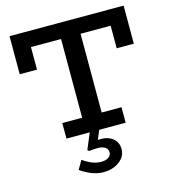

<svg xmlns="http://www.w3.org/2000/svg" viewBox="-133 -796 1048 1159"><g transform="rotate(-15 391.0 -216.0)"><path d="M34 -448V-686H747V-448H640V-589H142V-448ZM206 0V-97H576V0ZM330 -62V-632H452V-62ZM373 254Q333 254 297 239.5Q261 225 228 202L260 147Q289 168 317 179Q345 190 373 190Q401 190 418.5 178.5Q436 167 436 147Q436 126 418.5 115Q401 104 374 104Q357 104 344 105Q331 106 318 108L310 99L362 -25H421L387 57Q391 57 396.5 56.5Q402 56 407 56Q452 56 481.5 80.5Q511 105 511 147Q511 180 491 204Q471 228 440 241Q409 254 373 254Z"/></g></svg>

Font: BioRhyme SemiBold
Style: Regular
Weight: 600
Designer: Aoife Mooney
Foundry: Aoife Mooney Type
Version: Version 1.600;gftools[0.9.33]